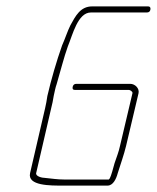

<svg xmlns="http://www.w3.org/2000/svg" viewBox="-20 -640 490 600"><path d="M387 -378H218C212 -378 208 -374 207 -368C206 -362 208 -359 214 -359H383C386 -359 395 -354 394 -349L355 -184C351 -165 344 -148 338 -130C333 -114 329 -93 322 -81C321 -80 320 -80 320 -79H181C159 -79 142 -82 121 -84C111 -84 91 -89 93 -99L140 -302C143 -314 146 -327 148 -341C151 -354 153 -366 157 -377C168 -414 180 -462 192 -495C207 -531 223 -601 264 -601H439C445 -601 449 -604 450 -610C451 -616 449 -620 443 -620H268C231 -620 216 -590 200 -561C191 -543 183 -518 174 -498C157 -450 140 -392 128 -340C126 -327 124 -314 121 -302L74 -99C65 -59 138 -60 177 -60H316C333 -60 343 -80 348 -99C357 -128 367 -155 374 -184L413 -349C416 -364 402 -378 387 -378Z"/></svg>

Font: Electronic
Style: ExThnIt
Weight: 100
Version: Version 1.011